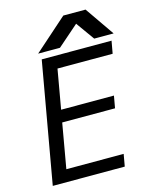

<svg xmlns="http://www.w3.org/2000/svg" viewBox="-136 -1025 880 1113"><g transform="rotate(-15 304.5 -469.0)"><path d="M167.5 -725H586.5L573 -650H242L200.5 -414H517.5L504.5 -341H187.5L140.5 -73H484.5L471.5 0H39.5ZM354 -938H487.5L609 -762.5H492.5L413.5 -873L287 -762.5H156Z"/></g></svg>

Font: JuliaMono
Style: Italic
Weight: 400
Italic angle: -9°
Monospace: yes
Designer: cormullion
Foundry: corm
Version: Version 0.057; ttfautohint (v1.8.4)